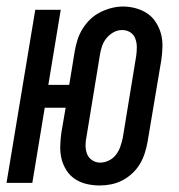

<svg xmlns="http://www.w3.org/2000/svg" viewBox="-28 -560 548 588"><path d="M277 8Q257 8 237.5 3.5Q218 -1 202 -11.5Q186 -22 175.5 -38.5Q165 -55 160.5 -73.5Q156 -92 156.5 -112.5Q157 -133 160 -154L173 -230H109L71 0H-8L80 -530H158L120 -300H184L201 -404Q204 -421 209.5 -438.5Q215 -456 225 -472Q235 -488 248.5 -501Q262 -514 279 -522.5Q296 -531 313.5 -535.5Q331 -540 349 -540Q369 -540 388.5 -534.5Q408 -529 423.5 -518.5Q439 -508 449.5 -491.5Q460 -475 465 -456.5Q470 -438 469.5 -417.5Q469 -397 466 -376L424 -126Q421 -109 415.5 -91.5Q410 -74 400.5 -58Q391 -42 377 -29Q363 -16 346.5 -7.5Q330 1 312.5 4.5Q295 8 277 8ZM279 -62Q292 -62 305.5 -68.5Q319 -75 327.5 -86.5Q336 -98 340.5 -111Q345 -124 348 -138L389 -388Q391 -402 391 -415.5Q391 -429 386.5 -441.5Q382 -454 371 -461Q360 -468 346 -468Q332 -468 319.5 -461Q307 -454 298 -443Q289 -432 284.5 -418.5Q280 -405 278 -392L237 -142Q234 -128 234 -114.5Q234 -101 238.5 -89Q243 -77 254 -69.5Q265 -62 279 -62Z"/></svg>

Font: Iosevka Curly Oblique
Style: Regular
Weight: 400
Italic angle: -9°
Monospace: yes
Designer: Belleve Invis
Foundry: Belleve Invis
Version: Version 11.1.0; ttfautohint (v1.8.3)